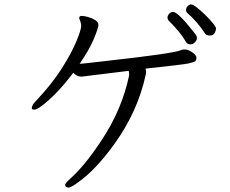

<svg xmlns="http://www.w3.org/2000/svg" viewBox="-20 -803 1040 870"><path d="M291 47Q275 47 275 34Q275 28 298 7Q363 -51 438 -164Q532 -304 565 -461V-468Q565 -476 563 -482L352 -456Q349 -456 346 -456Q329 -456 312 -473Q243 -382 178 -330Q147 -306 135.5 -306Q124 -306 124 -313Q124 -327 144 -347Q215 -422 260 -493Q305 -564 326.5 -616.5Q348 -669 348 -687Q346 -704 342.5 -710.5Q339 -717 339 -722Q339 -731 350 -731Q361 -731 379 -726Q397 -721 411.5 -712Q426 -703 426 -690Q426 -677 405.5 -627.5Q385 -578 341 -514Q349 -514 379.5 -517.5Q410 -521 454 -526Q770 -561 801 -576Q806 -579 819 -579Q832 -579 851 -566Q870 -553 870 -542Q870 -531 865 -526Q860 -521 834 -515.5Q808 -510 639 -492Q642 -486 642 -478.5Q642 -471 640 -463Q604 -298 500 -153Q416 -35 334 23Q301 47 291 47ZM764 -749Q786 -749 856 -660Q869 -644 870.5 -640Q872 -636 872 -628Q872 -620 863 -611Q854 -602 841.5 -602Q829 -602 822 -614Q800 -654 745 -709Q739 -715 739 -723.5Q739 -732 746.5 -740.5Q754 -749 764 -749ZM910 -650Q874 -705 830 -743Q823 -749 823 -758.5Q823 -768 830.5 -775.5Q838 -783 846 -783Q854 -783 872 -769Q890 -755 910 -735.5Q930 -716 944.5 -698Q959 -680 959 -673Q959 -666 953 -654Q947 -642 931 -642Q915 -642 910 -650Z"/></svg>

Font: LXGW WenKai Lite
Style: Regular
Weight: 400
Designer: LXGW / Fontworks Inc.
Foundry: LXGW / Fontworks Inc.
Version: Version 1.511; March 25, 2025